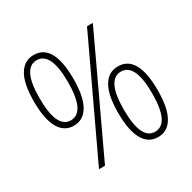

<svg xmlns="http://www.w3.org/2000/svg" viewBox="-162 -885 1056 1056"><g transform="rotate(-30 366.0 -357.0)"><path d="M55 -501Q55 -612 87.5 -668Q120 -724 181 -724Q306 -724 306 -501Q306 -389 273.5 -332.5Q241 -276 180 -276Q119 -276 87 -333Q55 -390 55 -501ZM552 -714 217 0H179L515 -714ZM91 -501Q91 -310 180 -310Q271 -310 271 -501Q271 -691 181 -691Q137 -691 114 -644.5Q91 -598 91 -501ZM425 -215Q425 -327 457.5 -382.5Q490 -438 551 -438Q676 -438 676 -215Q676 -103 643.5 -46.5Q611 10 550 10Q489 10 457 -47Q425 -104 425 -215ZM461 -215Q461 -24 550 -24Q641 -24 641 -215Q641 -405 551 -405Q507 -405 484 -358.5Q461 -312 461 -215Z"/></g></svg>

Font: Noto Sans Sinhala UI SemiCondensed ExtraLight
Style: Regular
Weight: 200
Width: 4
Designer: Jelle Bosma - Monotype Design Team
Foundry: Monotype Imaging Inc.
Version: Version 2.006; ttfautohint (v1.8.4.7-5d5b)